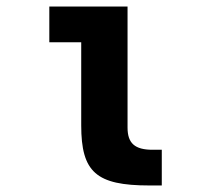

<svg xmlns="http://www.w3.org/2000/svg" viewBox="-20 -567 642 591"><path d="M439.9 3.9H478V-106H449.7C395 -106 372.6 -126 372.6 -174.3V-546.9H131.8V-437H230V-181.2C230 -37.1 275.9 3.9 439.9 3.9Z"/></svg>

Font: Hack
Style: Bold
Weight: 700
Monospace: yes
Designer: Christopher Simpkins
Foundry: Christopher Simpkins
Version: Version 2.010